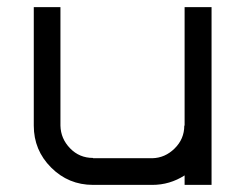

<svg xmlns="http://www.w3.org/2000/svg" viewBox="-20 -520 697 540"><path d="M499.2 -26.7Q457.5 0 408.3 0H241.7Q172.5 0 123.8 -48.8Q75 -97.5 75 -166.7V-500H150V-166.7Q150.8 -130 177.1 -102.9Q203.3 -75.8 241.7 -75.8V-75H408.3Q444.2 -75.8 471.2 -102.5Q498.3 -129.2 498.3 -166.7H499.2V-500H575V0H499.2Z"/></svg>

Font: 0xA000-Squarish
Style: Squareish
Weight: 400
Version: Version 0.1